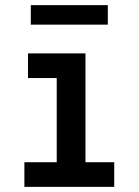

<svg xmlns="http://www.w3.org/2000/svg" viewBox="-20 -728 540 748"><path d="M75 0V-96H201V-424H89V-520H313V-96H425V0ZM100 -632V-708H400V-632Z"/></svg>

Font: Iosevka Term
Style: Bold
Weight: 700
Monospace: yes
Designer: Belleve Invis
Foundry: Belleve Invis
Version: Version 30.0.1